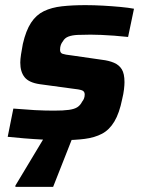

<svg xmlns="http://www.w3.org/2000/svg" viewBox="-20 -538 559 748"><path d="M223 8Q189 8 150 6Q111 4 74.5 1Q38 -2 10 -5L32 -115Q53 -114 74 -112Q95 -110 115.5 -109Q136 -108 154.5 -107.5Q173 -107 190 -107Q227 -107 248.5 -110Q270 -113 281.5 -120.5Q293 -128 300 -142Q305 -148 307.5 -155Q310 -162 310 -170Q310 -182 299.5 -186Q289 -190 260 -193L135 -210Q93 -216 76 -237Q59 -258 59 -294Q59 -307 62 -326.5Q65 -346 69 -367Q81 -419 101 -449.5Q121 -480 151 -494.5Q181 -509 221.5 -513.5Q262 -518 313 -518Q346 -518 381.5 -516Q417 -514 449 -511Q481 -508 502 -504L479 -394Q452 -397 425 -399Q398 -401 374.5 -402Q351 -403 333 -403Q304 -403 282.5 -402Q261 -401 246.5 -395.5Q232 -390 225 -377Q220 -371 217 -363Q214 -355 214 -344Q214 -332 223.5 -328.5Q233 -325 260 -322L378 -305Q404 -302 424 -293.5Q444 -285 454.5 -268Q465 -251 465 -218Q465 -207 463 -189.5Q461 -172 456 -152Q445 -97 425.5 -64.5Q406 -32 377.5 -17Q349 -2 310.5 3Q272 8 223 8ZM40 190V185L162 -18H267V-13L187 190Z"/></svg>

Font: Saira Thin
Style: Bold Italic
Weight: 700
Italic angle: -12°
Version: Version 1.101